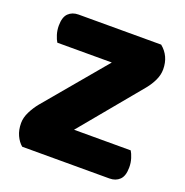

<svg xmlns="http://www.w3.org/2000/svg" viewBox="-113 -712 786 815"><g transform="rotate(20 280.0 -304.5)"><path d="M308 -466H62Q55 -477 49 -496Q43 -515 43 -536Q43 -575 60.5 -592Q78 -609 106 -609H479Q523 -573 523 -513Q523 -488 511.5 -463.5Q500 -439 482 -417L255 -143H511Q518 -132 524 -113Q530 -94 530 -73Q530 -34 512.5 -17Q495 0 467 0H73Q56 -14 45 -38Q34 -62 34 -93Q34 -118 47 -144Q60 -170 78 -192Z"/></g></svg>

Font: Baloo Chettan
Style: Regular
Weight: 400
Designer: Maithili Shingre and Ek Type
Foundry: Ek Type
Version: Version 1.443;PS 1.000;hotconv 16.6.51;makeotf.lib2.5.65220;